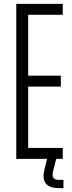

<svg xmlns="http://www.w3.org/2000/svg" viewBox="-20 -820 374 991"><path d="M64 0V-800H304V-743.5H125.5V-429.5H294V-373H125.5V-56.5H304V0ZM307.5 151H284Q237 151 217.8 128.5Q198.5 106 208 61.5L223 0H270L254.5 61.5Q248 86.5 255.5 97.5Q263 108.5 285 108.5H307.5Z"/></svg>

Font: Big Shoulders Text Thin Light
Style: Regular
Weight: 300
Version: Version 2.002